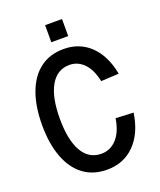

<svg xmlns="http://www.w3.org/2000/svg" viewBox="-163 -993 926 1110"><g transform="rotate(-20 300.0 -438.0)"><path d="M303 16Q217 16 157.5 -29Q98 -74 67 -157Q36 -240 36 -354Q36 -469 67 -552.5Q98 -636 157.5 -681Q217 -726 303 -726Q400 -726 466 -662.5Q532 -599 554 -483L444 -477Q429 -551 391.5 -589.5Q354 -628 303 -628Q226 -628 185.5 -556.5Q145 -485 145 -354Q145 -223 185.5 -152.5Q226 -82 303 -82Q358 -82 397 -124Q436 -166 449 -247L558 -242Q540 -120 472.5 -52Q405 16 303 16ZM250 -787V-892H354V-787Z"/></g></svg>

Font: Geist Mono Medium
Style: Regular
Weight: 500
Monospace: yes
Designer: Basement.studio, Andrés Briganti, Mateo Zaragoza
Foundry: Basement.studio, Vercel, Andrés Briganti, Guido Ferreyra, Mateo Zaragoza
Version: Version 1.500; ttfautohint (v1.8.4.7-5d5b)